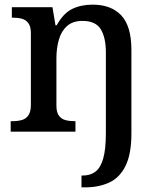

<svg xmlns="http://www.w3.org/2000/svg" viewBox="-20 -567 684 827"><path d="M331 240V189H337Q369 189 391 172.5Q413 156 424.5 116Q436 76 436 6V-341Q436 -405 414 -441Q392 -477 335 -477Q294 -477 269 -455Q244 -433 233.5 -396Q223 -359 223 -317V-112Q223 -83 234 -68.5Q245 -54 262.5 -49.5Q280 -45 302 -45H305V0H26V-45H33Q56 -45 74 -50Q92 -55 102.5 -70.5Q113 -86 113 -116V-424Q113 -453 102 -467.5Q91 -482 73.5 -486.5Q56 -491 34 -491H31V-536H206L219 -458H224Q253 -510 291 -528.5Q329 -547 379 -547Q459 -547 502.5 -500.5Q546 -454 546 -352V8Q546 97 520.5 148Q495 199 450 219.5Q405 240 347 240Z"/></svg>

Font: Noto Serif Khmer Medium
Style: Regular
Weight: 500
Version: Version 2.003